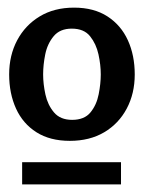

<svg xmlns="http://www.w3.org/2000/svg" viewBox="-20 -755 373 503"><path d="M174 -735Q226 -735 261.5 -712Q297 -689 315 -649.5Q333 -610 333 -560Q333 -510 312 -470.5Q291 -431 253 -408.5Q215 -386 163 -386Q111 -386 75.5 -408.5Q40 -431 22 -470.5Q4 -510 4 -560Q4 -610 25 -649.5Q46 -689 84 -712Q122 -735 174 -735ZM168 -680Q137 -680 120.5 -660Q104 -640 98.5 -612.5Q93 -585 93 -560Q93 -535 99 -507.5Q105 -480 121.5 -460.5Q138 -441 169 -441Q201 -441 217 -460.5Q233 -480 238.5 -508Q244 -536 244 -560Q244 -585 238 -612.5Q232 -640 216 -660Q200 -680 168 -680ZM38 -330H297V-272H38Z"/></svg>

Font: Rosario Light
Style: Bold
Weight: 700
Version: Version 1.101; ttfautohint (v1.8.1.43-b0c9)